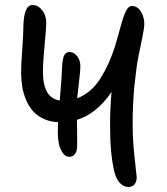

<svg xmlns="http://www.w3.org/2000/svg" viewBox="-20 -766 666 764"><path d="M255.9 -142.1Q240.2 -142.1 229.5 -157.7Q218.8 -173.3 214.4 -194.3Q210 -215.3 210 -238.8Q210 -245.1 210.4 -258.8Q210.9 -272.5 210.9 -279.8Q178.7 -281.2 152.8 -293.5Q127 -305.7 110.6 -324.5Q94.2 -343.3 83.5 -368.9Q72.8 -394.5 68.4 -421.4Q64 -448.2 64 -478Q64 -506.8 68.6 -570.1Q73.2 -633.3 73.2 -664.1Q75.2 -746.1 109.9 -746.1Q130.9 -746.1 147.5 -725.6Q164.1 -705.1 164.1 -674.8Q164.1 -656.2 157.5 -587.4Q150.9 -518.6 150.9 -480Q150.9 -376 217.8 -366.2Q218.3 -376.5 221.9 -418.7Q225.6 -460.9 226.1 -480Q226.6 -499.5 227.8 -512.5Q229 -525.4 232.2 -536.9Q235.4 -548.3 241.5 -553.7Q247.6 -559.1 256.8 -559.1Q273.4 -559.1 286.6 -543Q299.8 -526.9 299.8 -501Q299.8 -486.3 294.2 -438.7Q288.6 -391.1 287.1 -375Q315.4 -385.3 339.1 -406Q362.8 -426.8 380.9 -456.1Q398.9 -485.4 411.4 -512.9Q423.8 -540.5 436 -576.2Q441.9 -594.7 449.5 -622.3Q457 -649.9 462.2 -668.5Q467.3 -687 473.9 -705.3Q480.5 -723.6 488 -732.9Q495.6 -742.2 504.9 -742.2Q526.4 -742.2 540.3 -720.5Q554.2 -698.7 554.2 -669.9Q554.2 -655.8 546.9 -619.9Q539.6 -584 531 -542Q522.5 -500 515.1 -426.5Q507.8 -353 507.8 -272.9Q507.8 -205.6 515.9 -135.7Q523.9 -65.9 523.9 -61Q523.9 -42.5 515.1 -32.2Q506.3 -22 491.2 -22Q472.2 -22 457.3 -37.6Q442.4 -53.2 435.1 -82Q418 -153.3 418 -263.2Q418 -335.4 423.8 -399.9Q363.8 -312.5 286.1 -289.1Q287.1 -250 287.1 -185.1Q287.1 -166.5 279.1 -154.3Q271 -142.1 255.9 -142.1Z"/></svg>

Font: Shantell Sans Bouncy
Style: Regular
Weight: 400
Designer: Stephen Nixon, Anya Danilova, Shantell Martin
Foundry: Arrow Type
Version: Version 1.006;[9816181b4]